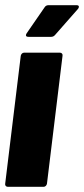

<svg xmlns="http://www.w3.org/2000/svg" viewBox="-22 -720 324 740"><path d="M-2 -12 58 -505Q59 -510 62.5 -513.5Q66 -517 71 -517H209Q214 -517 217 -513.5Q220 -510 219 -505L159 -12Q158 -7 154.5 -3.5Q151 0 146 0H8Q3 0 0 -3.5Q-3 -7 -2 -12ZM78 -584Q78 -588 81 -592L150 -692Q155 -700 165 -700H273Q282 -700 282 -694Q282 -689 278 -685L190 -585Q184 -578 175 -578H88Q78 -578 78 -584Z"/></svg>

Font: Barlow Condensed ExtraBold
Style: Italic
Weight: 800
Width: 3
Italic angle: -7°
Designer: Jeremy Tribby
Foundry: Tribby Type
Version: Version 1.408